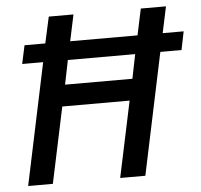

<svg xmlns="http://www.w3.org/2000/svg" viewBox="-51 -767 860 821"><g transform="rotate(-5 378.5 -357.0)"><path d="M37 0H143L212 -326H501L432 0H540L650 -522H741L757 -601H667L691 -714H583L559 -601H270L294 -714H188L163 -601H74L57 -522H147ZM232 -418 253 -522H542L521 -418Z"/></g></svg>

Font: Noto Sans Medium
Style: Italic
Weight: 500
Italic angle: -12°
Designer: Monotype Design Team
Foundry: Monotype Imaging Inc.
Version: Version 2.013